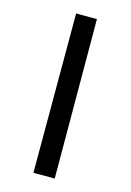

<svg xmlns="http://www.w3.org/2000/svg" viewBox="-104 -712 523 766"><g transform="rotate(15 157.0 -329.0)"><path d="M113 -658H199L201 0H113Z"/></g></svg>

Font: Ysabeau SC Medium
Style: Regular
Weight: 500
Designer: Christian Thalmann (Catharsis Fonts)
Version: Version 0.003